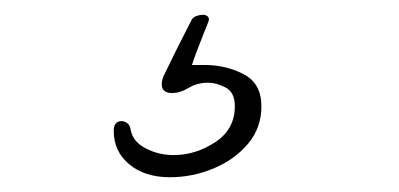

<svg xmlns="http://www.w3.org/2000/svg" viewBox="-20 -30 540 260"><path d="M210 210Q176 210 155 192.5Q134 175 134 147Q134 134 145 134Q148 134 152 136.5Q156 139 157 146Q160 162 177.5 171Q195 180 215 180Q245 180 271.5 162.5Q298 145 298 114Q298 95 285.5 88.5Q273 82 262 82Q247 82 235.5 89Q224 96 213 96Q199 96 199 84Q199 77 203 70Q207 62 214 47.5Q221 33 228.5 18.5Q236 4 240 -4Q242 -7 246.5 -8.5Q251 -10 255 -10Q259 -10 261.5 -7.5Q264 -5 262 0Q260 5 255 17.5Q250 30 245.5 42Q241 54 240 58H257Q286 58 310 70.5Q334 83 334 114Q334 143 316 164.5Q298 186 269.5 198Q241 210 210 210Z"/></svg>

Font: Send Flowers
Style: Regular
Weight: 400
Designer: Robert E. Leuschke
Foundry: Robert E. Leuschke
Version: Version 1.010; ttfautohint (v1.8.4.7-5d5b)